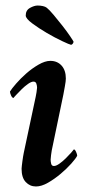

<svg xmlns="http://www.w3.org/2000/svg" viewBox="-20 -667 332 694"><path d="M109 -317Q110 -321 112 -333.5Q114 -346 114 -350Q114 -357 111.5 -364.5Q109 -372 101 -372Q93 -372 81 -363.5Q69 -355 58 -344Q47 -333 38.5 -324Q30 -315 29 -313Q24 -313 20 -322Q16 -331 16 -336Q22 -346 38 -364.5Q54 -383 75 -401.5Q96 -420 119.5 -433.5Q143 -447 162 -447Q187 -447 202.5 -430Q218 -413 218 -383Q218 -374 214.5 -355Q211 -336 209 -325L167 -123Q166 -118 164.5 -106Q163 -94 163 -90Q163 -83 165 -75Q167 -67 175 -67Q183 -67 195 -75.5Q207 -84 218 -95Q229 -106 237.5 -115.5Q246 -125 247 -127Q251 -127 255 -118Q259 -109 259 -104Q254 -94 237.5 -75.5Q221 -57 199 -38.5Q177 -20 153.5 -6.5Q130 7 110 7Q88 7 73 -9Q58 -25 58 -57Q58 -61 59 -68.5Q60 -76 61 -84.5Q62 -93 63.5 -101.5Q65 -110 66 -115ZM237 -505Q231 -506 204.5 -518.5Q178 -531 149 -548Q120 -565 96.5 -582.5Q73 -600 73 -611Q73 -630 88.5 -638.5Q104 -647 116 -647Q126 -647 135 -645Q144 -643 149 -639Q158 -632 174 -613Q190 -594 206 -573.5Q222 -553 233.5 -536Q245 -519 246 -516Q244 -507 237 -505Z"/></svg>

Font: Vermiglione SemiBold
Style: Italic
Weight: 600
Italic angle: -11°
Version: Version 1.000